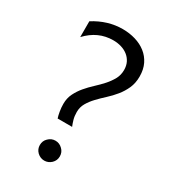

<svg xmlns="http://www.w3.org/2000/svg" viewBox="-178 -803 803 903"><g transform="rotate(30 224.0 -351.5)"><path d="M163.6 -194.3Q159.2 -207 155.8 -227.3Q152.3 -247.6 152.3 -267.6Q152.3 -298.8 164.8 -324Q177.2 -349.1 195.8 -371.1Q214.4 -393.1 236.3 -413.3Q258.3 -433.6 276.9 -454.3Q295.4 -475.1 307.9 -497.8Q320.3 -520.5 320.3 -547.9Q320.3 -571.3 311.3 -589.4Q302.2 -607.4 286.6 -619.6Q271 -631.8 250.5 -637.9Q230 -644 207 -644Q124.5 -644 64 -579.1V-665Q138.7 -711.9 218.8 -711.9Q255.9 -711.9 288.6 -702.1Q321.3 -692.4 345.9 -673.1Q370.6 -653.8 384.8 -625Q398.9 -596.2 398.9 -558.1Q398.9 -522 386.2 -493.7Q373.5 -465.3 354.2 -441.7Q335 -418 312.5 -397.5Q290 -377 270.8 -356.7Q251.5 -336.4 238.8 -314.5Q226.1 -292.5 226.1 -266.1Q226.1 -243.7 231.4 -225.3Q236.8 -207 242.2 -194.3ZM207.5 8.8Q186 8.8 169.4 -6.8Q153.3 -22.5 153.3 -44.9Q153.3 -67.9 169.4 -83Q185.5 -99.1 207.5 -99.1Q229.5 -99.1 245.6 -83Q261.7 -67.9 261.7 -44.9Q261.7 -22.5 245.6 -6.8Q229 8.8 207.5 8.8Z"/></g></svg>

Font: Segoe UI Historic
Style: Regular
Weight: 400
Foundry: Microsoft Corporation
Version: Version 1.03